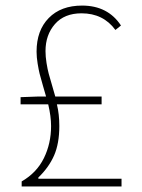

<svg xmlns="http://www.w3.org/2000/svg" viewBox="-20 -672 512 692"><path d="M58.1 0V-18.1Q112.3 -49.3 138.2 -102.1Q164.1 -154.8 164.1 -217.8Q164.1 -252.4 153.8 -295.9H54.2V-321.8L120.1 -324.2H146Q144 -331.1 135 -362.3Q126 -393.6 122.8 -406.2Q119.6 -418.9 115.7 -442.4Q111.8 -465.8 111.8 -485.8Q111.8 -562.5 155.8 -607.2Q199.7 -651.9 275.9 -651.9Q368.7 -651.9 416 -580.1L396 -564Q352.1 -624 273.9 -624Q211.9 -624 178 -585.2Q144 -546.4 144 -487.8Q144 -467.8 147.7 -444.8Q151.4 -421.9 155.5 -406.7Q159.7 -391.6 167.7 -364.3Q175.8 -336.9 179.2 -324.2H346.2V-295.9H185.1Q193.8 -260.3 193.8 -217.8Q193.8 -154.8 175 -111.8Q156.2 -68.8 118.2 -32.2V-27.8H418V0Z"/></svg>

Font: Source Sans 3 ExtraLight
Style: Regular
Weight: 200
Designer: Paul D. Hunt
Foundry: Adobe
Version: Version 3.052;hotconv 1.1.0;makeotfexe 2.6.0